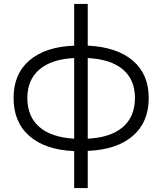

<svg xmlns="http://www.w3.org/2000/svg" viewBox="-20 -762 825 976"><path d="M426 5V194H357V6Q210 0 129.5 -70.5Q49 -141 49 -264Q49 -386 129.5 -455Q210 -524 357 -530V-742H426V-530Q574 -523 655 -454Q736 -385 736 -264Q736 -141 655 -71Q574 -1 426 5ZM357 -57V-467Q241 -461 180 -408.5Q119 -356 119 -264Q119 -170 179.5 -117Q240 -64 357 -57ZM666 -264Q666 -357 604.5 -409Q543 -461 426 -467V-57Q543 -63 604.5 -116Q666 -169 666 -264Z"/></svg>

Font: Montserrat-Regular
Style: Regular
Weight: 400
Version: Version 7.200